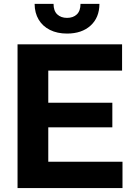

<svg xmlns="http://www.w3.org/2000/svg" viewBox="-20 -954 676 974"><path d="M69 0V-729H599.3V-595.9H191.7L224.9 -629V-100.3L191.7 -133.4H601.4V0ZM191.7 -308V-432.7H549.9V-308ZM320 -783.7Q270.4 -783.7 233.4 -802.2Q196.3 -820.7 176.1 -854.6Q155.9 -888.4 155.6 -934.4H251.6Q251.6 -899 270.4 -881.1Q289.3 -863.3 320 -863.3Q351.4 -863.3 369.9 -881.1Q388.4 -899 388.4 -934.4H484.4Q484.1 -864.7 439.5 -824.2Q394.9 -783.7 320 -783.7Z"/></svg>

Font: Mona Sans ExtraLight
Style: Regular
Weight: 200
Designer: Deni Anggara
Foundry: GitHub
Version: Version 2.000